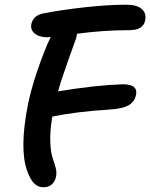

<svg xmlns="http://www.w3.org/2000/svg" viewBox="-20 -731 641 820"><path d="M165 68.8Q143.1 68.8 126.5 53Q109.9 37.1 96.2 -1Q62 -94.2 99.1 -283.2Q121.1 -392.6 181.2 -540Q185.1 -549.8 196.8 -573.2Q189.5 -571.8 184.1 -571.8Q147.9 -571.8 128.7 -587.4Q109.4 -603 113.8 -627.9Q121.6 -663.6 161.1 -672.9Q239.3 -688.5 340.1 -699.7Q440.9 -710.9 520 -710.9Q564.5 -710.9 585.2 -692.9Q606 -674.8 600.1 -644Q595.7 -623 579.3 -612.5Q563 -602.1 529.8 -602.1Q421.9 -602.1 309.1 -586.9Q307.1 -574.2 305.2 -567.9Q304.2 -564.9 273.2 -478.5Q242.2 -392.1 228 -340.8Q387.2 -367.2 503.9 -371.1Q538.1 -371.1 551.8 -359.6Q565.4 -348.1 561 -326.2Q554.7 -294.9 527.6 -280.5Q500.5 -266.1 448.2 -263.2Q301.8 -253.9 203.1 -232.9Q192.9 -167.5 194.8 -123.3Q196.8 -79.1 204.6 -56.9Q212.4 -34.7 217.8 -14.2Q223.1 6.3 219.2 23.9Q215.3 43.9 201.4 56.4Q187.5 68.8 165 68.8Z"/></svg>

Font: Shantell Sans Irregular Bouncy
Style: Italic
Weight: 500
Italic angle: -11.31°
Designer: Stephen Nixon, Anya Danilova, Shantell Martin
Foundry: Arrow Type
Version: Version 1.006;[9816181b4]